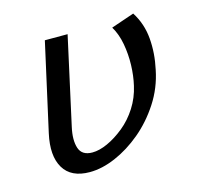

<svg xmlns="http://www.w3.org/2000/svg" viewBox="-73 -502 606 587"><g transform="rotate(-15 230.0 -208.0)"><path d="M143 9Q84 9 60.5 -30.5Q37 -70 52 -138L114 -416H186L125 -139Q116 -99 124.5 -73Q133 -47 166 -47Q188 -47 214.5 -59Q241 -71 267.5 -92.5Q294 -114 313.5 -144.5Q333 -175 341 -211Q348 -241 349 -275Q350 -309 344 -342Q338 -375 323 -400L396 -425Q421 -386 425 -338.5Q429 -291 418 -241Q407 -186 377 -140Q347 -94 307.5 -61Q268 -28 225 -9.5Q182 9 143 9Z"/></g></svg>

Font: Ysabeau Infant Medium
Style: Italic
Weight: 500
Italic angle: -12°
Designer: Christian Thalmann (Catharsis Fonts)
Version: Version 2.001;gftools[0.9.30]; featfreeze: ss01,ss02,lnum